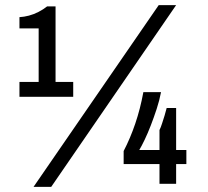

<svg xmlns="http://www.w3.org/2000/svg" viewBox="-20 -718 814 750"><path d="M111 12 600 -698H668L180 12ZM56 -340V-398H131V-607H56V-651Q74 -652 93 -657Q112 -662 130.5 -671.5Q149 -681 164 -693H197V-398H266V-340ZM603 0V-77H463V-128Q489 -178 508.5 -235.5Q528 -293 540 -358H609Q603 -326 592 -292.5Q581 -259 569 -228Q557 -197 545 -172Q533 -147 524 -132H603V-210Q608 -220 613 -235.5Q618 -251 623 -267Q628 -283 631 -296H668V-132H708V-77H668V0Z"/></svg>

Font: Archivo SemiCondensed Medium
Style: Regular
Weight: 500
Width: 4
Designer: Hector Gatti
Foundry: Omnibus-Type
Version: Version 2.001